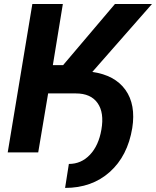

<svg xmlns="http://www.w3.org/2000/svg" viewBox="-20 -747 765 941"><path d="M17.8 0 138.5 -727.3H288L239 -427.9H289.4L543.3 -727.3H724.8L432.5 -394.5Q543.3 -378.6 594.8 -306.5Q646.3 -234.4 628.2 -119.3Q605.5 17.8 517.9 95.9Q430.4 174 299 174L317.5 56.5Q378.2 56.5 420.8 11.5Q463.4 -33.4 476.9 -111.5Q491.5 -194.6 458.3 -241.8Q425.1 -289.1 351.9 -289.1H215.9L167.3 0Z"/></svg>

Font: Karasuma Gothic
Style: Bold Italic
Weight: 700
Italic angle: 9.39998°
Designer: Rasmus Andersson / Ryoko Nishizuka
Foundry: Genbu
Version: Version 1.00